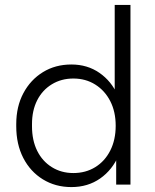

<svg xmlns="http://www.w3.org/2000/svg" viewBox="-20 -750 629 780"><path d="M270 10Q205 10 154 -21.5Q103 -53 74.5 -108.5Q46 -164 46 -237V-246Q46 -317 75 -371.5Q104 -426 154.5 -457Q205 -488 270 -488Q335 -488 384 -454Q433 -420 458 -363L446 -348V-730H510V0H452V-134L463 -121Q437 -60 387 -25Q337 10 270 10ZM278 -47Q328 -47 367 -71Q406 -95 428 -138.5Q450 -182 450 -239Q450 -296 428 -339Q406 -382 367 -406.5Q328 -431 278 -431Q229 -431 190.5 -407.5Q152 -384 131 -342.5Q110 -301 110 -246V-237Q110 -180 131 -137.5Q152 -95 190.5 -71Q229 -47 278 -47Z"/></svg>

Font: SUSE Light
Style: Regular
Weight: 300
Designer: Rene Bieder
Foundry: SUSE
Version: Version 1.000